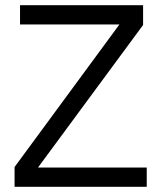

<svg xmlns="http://www.w3.org/2000/svg" viewBox="-20 -718 620 738"><path d="M36 0ZM544 0H36V-76L439 -624H57V-698H530V-622L126 -74H544Z"/></svg>

Font: Aneliza
Style: Regular
Weight: 400
Designer: Mike Abbink, Paul van der Laan, Pieter van Rosmalen
Foundry: Bold Monday
Version: Version 3.001;September 8, 2019;FontCreator 11.5.0.2425 64-b